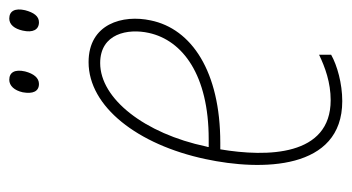

<svg xmlns="http://www.w3.org/2000/svg" viewBox="-192 -556 758 414"><g transform="rotate(-90 187.0 -349.0)"><path d="M346 -644C359 -644 367 -655 372 -674C377 -696 370 -708 354 -708C341 -708 332 -697 328 -679C323 -657 330 -644 346 -644ZM213 -644C226 -644 235 -655 240 -674C245 -696 238 -708 222 -708C209 -708 199 -697 195 -679C191 -657 197 -644 213 -644ZM176 10C214 10 253 -1 276 -14V-40C249 -27 216 -15 178 -15C57 -15 55 -152 72 -253H86C240 -253 332 -315 350 -403C363 -463 343 -537 260 -537C164 -537 82 -431 51 -285C25 -164 27 10 176 10ZM78 -283C106 -416 181 -512 258 -512C322 -512 333 -452 323 -407C307 -334 232 -278 94 -278H77C77 -279 77 -281 78 -283Z"/></g></svg>

Font: Noto Sans Condensed Thin
Style: Italic
Weight: 100
Width: 3
Italic angle: -12°
Designer: Monotype Design Team
Foundry: Monotype Imaging Inc.
Version: Version 2.013